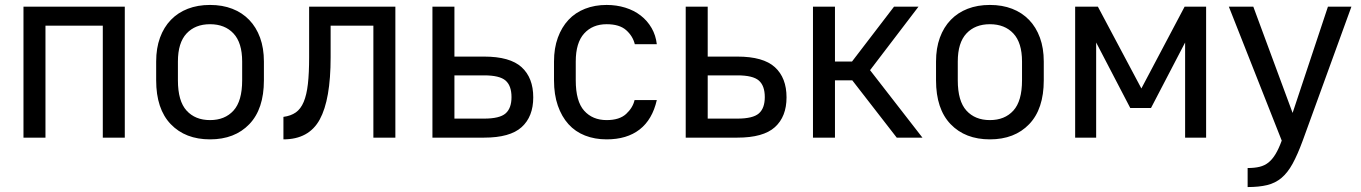

<svg xmlns="http://www.w3.org/2000/svg" viewBox="-20 -557 5506 777"><path d="M75 -530H485V0H396V-453H164V0H75Z M830 7Q730 7 671 -54.5Q612 -116 612 -232V-308Q612 -362 627.5 -404.5Q643 -447 671.5 -476.5Q700 -506 740 -521.5Q780 -537 830 -537Q880 -537 920 -521.5Q960 -506 988.5 -476.5Q1017 -447 1032.5 -404.5Q1048 -362 1048 -308V-232Q1048 -116 989 -54.5Q930 7 830 7ZM830 -71Q890 -71 925 -109.5Q960 -148 960 -232V-308Q960 -384 925 -421.5Q890 -459 830 -459Q770 -459 735 -421.5Q700 -384 700 -308V-232Q700 -148 735 -109.5Q770 -71 830 -71Z M1127 -84Q1157 -88 1177 -102Q1197 -116 1209 -144.5Q1221 -173 1226 -217Q1231 -261 1231 -325V-530H1580V0H1491V-453H1318V-325Q1318 -154 1274 -73.5Q1230 7 1127 7Z M1730 -530H1819V-328H1939Q2044 -328 2091 -285Q2138 -242 2138 -163Q2138 -85 2091 -42.5Q2044 0 1939 0H1730ZM1939 -77Q2002 -77 2026 -98Q2050 -119 2050 -164Q2050 -210 2026 -231Q2002 -252 1939 -252H1819V-77Z M2435 7Q2387 7 2347.5 -8.5Q2308 -24 2280.5 -54.5Q2253 -85 2237.5 -129.5Q2222 -174 2222 -232V-308Q2222 -362 2237.5 -404.5Q2253 -447 2280.5 -476.5Q2308 -506 2347.5 -521.5Q2387 -537 2435 -537Q2475 -537 2510.5 -526Q2546 -515 2573 -494Q2600 -473 2617 -443.5Q2634 -414 2638 -378H2549Q2541 -411 2514 -435Q2487 -459 2435 -459Q2378 -459 2344 -421.5Q2310 -384 2310 -308V-232Q2310 -147 2344 -109Q2378 -71 2435 -71Q2487 -71 2514 -96Q2541 -121 2548 -152H2638Q2620 -73 2568.5 -33Q2517 7 2435 7Z M2755 -530H2844V-328H2964Q3069 -328 3116 -285Q3163 -242 3163 -163Q3163 -85 3116 -42.5Q3069 0 2964 0H2755ZM2964 -77Q3027 -77 3051 -98Q3075 -119 3075 -164Q3075 -210 3051 -231Q3027 -252 2964 -252H2844V-77Z M3270 -530H3359V-308H3428L3598 -530H3697L3501 -273L3713 0H3609L3429 -232H3359V0H3270Z M3986 7Q3886 7 3827 -54.5Q3768 -116 3768 -232V-308Q3768 -362 3783.5 -404.5Q3799 -447 3827.5 -476.5Q3856 -506 3896 -521.5Q3936 -537 3986 -537Q4036 -537 4076 -521.5Q4116 -506 4144.5 -476.5Q4173 -447 4188.5 -404.5Q4204 -362 4204 -308V-232Q4204 -116 4145 -54.5Q4086 7 3986 7ZM3986 -71Q4046 -71 4081 -109.5Q4116 -148 4116 -232V-308Q4116 -384 4081 -421.5Q4046 -459 3986 -459Q3926 -459 3891 -421.5Q3856 -384 3856 -308V-232Q3856 -148 3891 -109.5Q3926 -71 3986 -71Z M4331 -530H4423L4599 -199L4774 -530H4861V0H4776V-385L4638 -120H4554L4416 -385V0H4331Z M5029 123Q5057 123 5077.5 118Q5098 113 5113.5 100.5Q5129 88 5142 66.5Q5155 45 5167 12L4953 -530H5052L5211 -100L5354 -530H5449L5252 12Q5231 69 5211 105.5Q5191 142 5166 163Q5141 184 5108 192Q5075 200 5029 200Z"/></svg>

Font: Golos UI
Style: Regular
Weight: 400
Designer: A.Korolkova, Vitaly Kuzmin
Foundry: ParaType Ltd
Version: Version 2.000